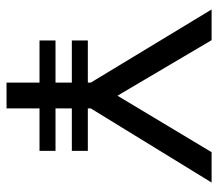

<svg xmlns="http://www.w3.org/2000/svg" viewBox="-60 -608 668 588"><g transform="rotate(90 274.0 -314.0)"><path d="M233 0V-258L9 -628H103L283 -323H263L446 -628H539L312 -258V0ZM104 -101V-150H442V-101ZM104 -200V-249H442V-200Z"/></g></svg>

Font: Karla ExtraLight
Style: Regular
Weight: 400
Version: Version 2.001